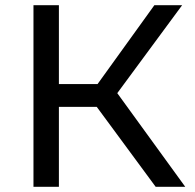

<svg xmlns="http://www.w3.org/2000/svg" viewBox="-20 -720 751 740"><path d="M356 -396 575 -700H682L432 -361L694 0H580L353 -308H207V0H109V-700H207V-396Z"/></svg>

Font: Montserrat Z Med
Style: Regular
Weight: 500
Designer: Julieta Ulanovsky
Foundry: Julieta Ulanovsky
Version: Version 8.000